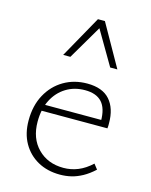

<svg xmlns="http://www.w3.org/2000/svg" viewBox="-109 -775 669 852"><g transform="rotate(15 226.0 -349.0)"><path d="M249 6Q191 6 147 -18.5Q103 -43 78 -87Q53 -131 53 -191Q53 -259 80.5 -309.5Q108 -360 155.5 -388Q203 -416 263 -416Q333 -416 367 -377.5Q401 -339 401 -271Q401 -265 401 -259Q401 -253 400 -247H364V-271Q364 -329 338.5 -357Q313 -385 261 -385Q212 -385 174 -361.5Q136 -338 114.5 -296Q93 -254 93 -196Q93 -119 138.5 -73Q184 -27 256 -27Q291 -27 323 -40Q355 -53 385 -81L403 -58Q377 -34 351.5 -20Q326 -6 301 0Q276 6 249 6ZM82 -247 88 -276H393V-247ZM342 -511 243 -680 234 -704H266L375 -511ZM126 -511 234 -704H266L259 -681L159 -511Z"/></g></svg>

Font: Ysabeau Infant ExtraLight
Style: Regular
Weight: 250
Designer: Christian Thalmann (Catharsis Fonts)
Version: Version 2.001;gftools[0.9.30]; featfreeze: ss01,ss02,lnum